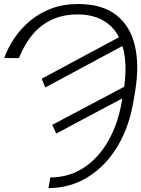

<svg xmlns="http://www.w3.org/2000/svg" viewBox="-20 -742 717 975"><path d="M76.3 -447.1H1.4Q19.9 -498.9 52.7 -547.8Q85.6 -596.6 132.5 -636Q179.3 -675.4 240.4 -698.5Q301.5 -721.6 376.4 -721.6Q498.2 -721.6 569.6 -666.2Q641 -610.8 664.6 -511.4Q688.2 -411.9 666.5 -279.8L666.2 -277.7V-277.3L658 -229.8Q636.4 -97.7 576.2 2Q516 101.6 426.1 157.3Q336.3 213.1 226.2 213.1L235.4 159.1Q330.6 158.7 405.5 109.6Q480.5 60.4 530.2 -27.2Q579.9 -114.7 599.1 -229.8L601.2 -242.5L265.6 -63.6L245.4 -108L610.8 -301.5Q627.5 -423.3 601.9 -508.5L209.9 -297.9L191.8 -342.3L584.2 -552.9Q555.8 -608.7 502.8 -638.7Q449.9 -668.7 373.2 -668.7Q271 -668.7 196.4 -614.5Q121.8 -560.4 76.3 -447.1Z"/></svg>

Font: Inter Extra Light  BETA
Style: Italic
Weight: 200
Italic angle: 9.39999°
Designer: Rasmus Andersson
Foundry: rsms
Version: Version 3.011;git-f93a4a705